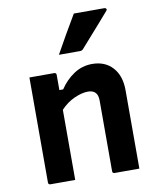

<svg xmlns="http://www.w3.org/2000/svg" viewBox="-89 -880 778 949"><g transform="rotate(-10 300.0 -405.5)"><path d="M211 0H87Q76 0 76 -11V-538H200Q211 -538 211 -527V-451H230Q259 -495 300.5 -522.5Q342 -550 392 -550Q457 -550 495 -508Q533 -466 533 -394V0H409Q398 0 398 -11V-366Q398 -419 348 -419Q318 -419 280 -402Q242 -385 211 -352ZM347 -811H500Q507 -811 509.5 -806Q512 -801 507 -796Q482 -767 460 -742Q438 -717 414.5 -690.5Q391 -664 362 -631Q356 -623 345 -623H239Q265 -670 292 -717Q319 -764 347 -811Z"/></g></svg>

Font: Recursive Mn Lnr St
Style: Bold
Weight: 700
Monospace: yes
Version: Version 1.079;hotconv 1.0.112;makeotfexe 2.5.65598; ttfautoh